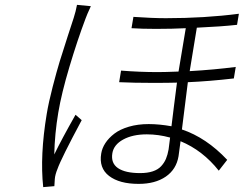

<svg xmlns="http://www.w3.org/2000/svg" viewBox="-20 -740 996 783"><path d="M294 -720.2 350.5 -714.8Q333.5 -677.9 328.8 -664.1Q295.8 -576.7 263.3 -468Q230.8 -359.4 217.7 -280.9Q203.1 -193.9 201.3 -110.1Q231.2 -171.9 288 -272L313.2 -250Q229 -92.7 214.5 -51.1Q204.9 -28.1 203.5 -9.9Q202.8 -5.7 201.7 19.2L156.2 23.1Q142.4 -105.8 170.5 -274.9Q178.3 -322.4 194.8 -386Q211.3 -449.6 223.4 -489.2Q235.4 -528.8 256.9 -594.6Q278.4 -660.5 280.5 -666.9Q289.4 -694.6 294 -720.2ZM667.6 -131Q668 -132.1 673.7 -179Q625.7 -192.1 578.8 -192.1Q521 -192.1 482.4 -171Q443.9 -149.9 438.2 -115.1Q431.5 -74.6 461.3 -54.3Q491.1 -34.1 551.5 -34.1Q581.3 -34.1 602.8 -41.2Q624.3 -48.3 637.1 -62.1Q649.9 -76 656.8 -92.3Q663.7 -108.7 667.6 -131ZM941.4 -467 933.6 -420.1Q832 -408.4 746.1 -404.8Q731.2 -290.8 721.9 -212Q821.4 -178.6 906.6 -88.1L872.2 -44Q806.5 -126.8 716.3 -164.1Q710.6 -117.9 708.1 -103Q699.2 -49.4 656.1 -19.7Q612.9 9.9 545.5 9.9Q467 9.9 424.9 -22.4Q382.8 -54.7 392.8 -114Q396.3 -136 409.8 -156.6Q423.3 -177.2 446.4 -195Q469.5 -212.7 505.9 -223.4Q542.3 -234 586.6 -234Q629.3 -234 679.3 -225.1Q681.1 -239 689.1 -304.7Q697.1 -370.4 701.7 -403.1Q669.4 -402 603.7 -402Q525.6 -402 465.9 -404.8L473.7 -452.1Q550.1 -446 623.9 -446Q652 -446 708.1 -448.2L737.6 -625Q683.6 -622.2 616.1 -622.2Q558.6 -622.2 516.3 -625L524.1 -671.2Q601.9 -665.8 656.2 -665.8Q814.6 -665.8 954.2 -683.9L946.7 -638.8Q884.2 -631.7 782.7 -627.1L753.6 -449.9Q853.3 -455.6 941.4 -467Z"/></svg>

Font: Karasuma Gothic
Style: Light Italic
Weight: 300
Italic angle: 9.39998°
Designer: Rasmus Andersson / Ryoko Nishizuka
Foundry: rsms
Version: Version 1.00